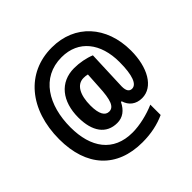

<svg xmlns="http://www.w3.org/2000/svg" viewBox="-198 -906 1170 1170"><g transform="rotate(-45 387.5 -321.0)"><path d="M734 -366C734 -577 603 -721 406 -721C187 -722 42 -549 42 -293C42 -59 168 79 388 79C463 79 527 65 584 39V-50C524 -24 450 -6 387 -6C223 -6 142 -121 142 -296C142 -485 230 -637 406 -637C552 -637 635 -528 635 -367C635 -252 612 -197 574 -197C553 -197 539 -212 539 -251C539 -267 540 -286 541 -304L549 -510C511 -526 459 -536 413 -536C290 -536 218 -443 218 -305C218 -185 269 -113 363 -113C410 -113 445 -139 469 -188H475C489 -141 525 -113 577 -113C673 -113 734 -222 734 -366ZM322 -304C322 -394 353 -453 411 -453C423 -453 434 -452 445 -449L439 -349C434 -240 417 -197 377 -197C343 -197 322 -230 322 -304Z"/></g></svg>

Font: Noto Sans Georgian Condensed Bold
Style: Regular
Weight: 700
Width: 3
Designer: Monotype Design Team, Akaki Razmadze
Foundry: Google LLC
Version: Version 2.005